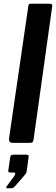

<svg xmlns="http://www.w3.org/2000/svg" viewBox="-20 -762 299 1024"><path d="M159 -18Q157 -6 152.5 -3Q148 0 135 0H48Q37 0 32 -6Q27 -12 28 -22L131 -729Q132 -737 134.5 -739.5Q137 -742 144 -742H248Q261 -742 258 -725ZM18 242Q14 242 13.5 238Q13 234 17 230L56 177Q62 168 61 163Q60 158 54 158H34Q27 158 25 155Q23 152 25 143L34 78Q37 63 48 63H122Q134 63 133 74L122 153Q120 162 114 169L63 228Q58 234 53 238Q48 242 39 242Z"/></svg>

Font: Libre Franklin SemiBold
Style: Italic
Weight: 600
Italic angle: -8°
Designer: Pablo Impallari, Rodrigo Fuenzalida, Nhung Nguyen
Foundry: Impallari Type
Version: Version 3.000